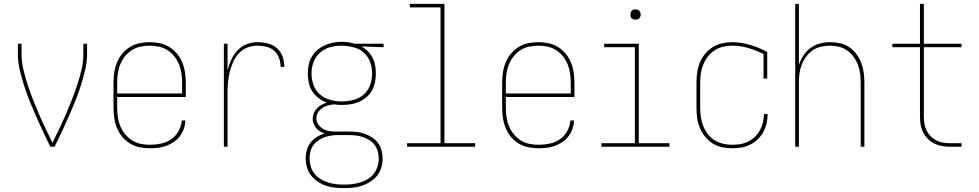

<svg xmlns="http://www.w3.org/2000/svg" viewBox="-20 -755 5040 988"><path d="M239 0Q220 -38 202 -76.5Q184 -115 167 -153.5Q150 -192 134 -231.5Q118 -271 105 -311.5Q92 -352 82 -393.5Q72 -435 72 -477V-530H91V-477Q91 -436 100.5 -396.5Q110 -357 122.5 -318.5Q135 -280 150 -242Q165 -204 181 -167Q197 -130 214.5 -93.5Q232 -57 250 -20Q268 -57 285.5 -93.5Q303 -130 319 -167Q335 -204 350 -242Q365 -280 377.5 -318.5Q390 -357 399.5 -396.5Q409 -436 409 -477V-530H428V-477Q428 -435 418 -393.5Q408 -352 395 -311.5Q382 -271 366 -231.5Q350 -192 333 -153.5Q316 -115 298 -76.5Q280 -38 261 0Z M751 8Q724 8 698 2.5Q672 -3 649 -16.5Q626 -30 609 -51Q592 -72 582 -96.5Q572 -121 568 -147.5Q564 -174 564 -200V-330Q564 -356 568 -382.5Q572 -409 582 -433.5Q592 -458 609 -478.5Q626 -499 648.5 -513Q671 -527 697.5 -532.5Q724 -538 750 -538Q776 -538 802.5 -532.5Q829 -527 851.5 -513Q874 -499 891 -478.5Q908 -458 918 -433.5Q928 -409 932 -382.5Q936 -356 936 -330V-256H583V-200Q583 -176 586.5 -152Q590 -128 599 -106Q608 -84 623.5 -65Q639 -46 659 -33Q679 -20 703 -15Q727 -10 751 -10Q780 -10 808.5 -16Q837 -22 860.5 -38Q884 -54 898.5 -80Q913 -106 915 -135H934Q933 -113 926 -92.5Q919 -72 906 -54.5Q893 -37 874.5 -24.5Q856 -12 836 -4.5Q816 3 794 5.5Q772 8 751 8ZM917 -274V-330Q917 -354 913.5 -378Q910 -402 901 -424Q892 -446 877 -465Q862 -484 841.5 -497Q821 -510 797.5 -515Q774 -520 750 -520Q726 -520 702.5 -515Q679 -510 658.5 -497Q638 -484 623 -465Q608 -446 599 -424Q590 -402 586.5 -378Q583 -354 583 -330V-274Z M1132 0V-530H1151V-393Q1158 -421 1170 -447.5Q1182 -474 1201.5 -495Q1221 -516 1248 -527Q1275 -538 1304 -538Q1331 -538 1357.5 -531.5Q1384 -525 1404.5 -507.5Q1425 -490 1434 -464Q1443 -438 1443 -411H1424Q1424 -434 1416 -456.5Q1408 -479 1390.5 -494Q1373 -509 1350 -514.5Q1327 -520 1304 -520Q1277 -520 1252 -510Q1227 -500 1209 -480.5Q1191 -461 1180 -436.5Q1169 -412 1162.5 -386Q1156 -360 1153.5 -333.5Q1151 -307 1151 -281V0Z M1750 213Q1726 213 1702.5 210.5Q1679 208 1657 200.5Q1635 193 1615 179.5Q1595 166 1580.5 147.5Q1566 129 1559.5 106Q1553 83 1553 59Q1553 38 1559 16.5Q1565 -5 1578.5 -22Q1592 -39 1611 -50.5Q1630 -62 1650 -68Q1638 -72 1626.5 -79Q1615 -86 1607 -96Q1599 -106 1594 -118.5Q1589 -131 1589 -144Q1589 -159 1595 -173Q1601 -187 1611 -197.5Q1621 -208 1634.5 -215.5Q1648 -223 1662 -227Q1639 -235 1619.5 -250Q1600 -265 1587 -285Q1574 -305 1569 -329Q1564 -353 1564 -377Q1564 -399 1568.5 -421.5Q1573 -444 1584.5 -463.5Q1596 -483 1613.5 -498Q1631 -513 1651.5 -522Q1672 -531 1694.5 -535.5Q1717 -540 1739 -540Q1754 -540 1768 -538Q1782 -536 1796 -533L1805 -530H1954V-512L1839 -516Q1858 -506 1873 -491Q1888 -476 1897.5 -457.5Q1907 -439 1910.5 -418.5Q1914 -398 1914 -377Q1914 -354 1909.5 -331.5Q1905 -309 1894 -289.5Q1883 -270 1865.5 -255Q1848 -240 1827.5 -231Q1807 -222 1784.5 -218.5Q1762 -215 1739 -215Q1730 -215 1721 -215.5Q1712 -216 1702 -218Q1686 -217 1670 -213Q1654 -209 1640 -200Q1626 -191 1617 -177Q1608 -163 1608 -146Q1608 -129 1618 -114.5Q1628 -100 1643 -91.5Q1658 -83 1675 -80.5Q1692 -78 1709 -78Q1711 -78 1713 -78Q1715 -78 1717 -78Q1719 -78 1721.5 -78Q1724 -78 1727 -78H1773Q1794 -78 1815.5 -76Q1837 -74 1857 -66.5Q1877 -59 1895 -47.5Q1913 -36 1925.5 -19Q1938 -2 1943.5 19Q1949 40 1949 61Q1949 85 1942 108Q1935 131 1920.5 149Q1906 167 1885.5 180Q1865 193 1843 200.5Q1821 208 1797.5 210.5Q1774 213 1750 213ZM1739 -233Q1769 -233 1799 -241Q1829 -249 1851.5 -268.5Q1874 -288 1884.5 -317.5Q1895 -347 1895 -377Q1895 -405 1886 -432Q1877 -459 1857.5 -479Q1838 -499 1811 -508Q1784 -517 1756 -519L1739 -520Q1739 -520 1738.5 -520Q1738 -520 1737 -520Q1707 -520 1678 -512Q1649 -504 1626.5 -484Q1604 -464 1593.5 -435.5Q1583 -407 1583 -377Q1583 -347 1593.5 -317.5Q1604 -288 1627 -268.5Q1650 -249 1679.5 -241Q1709 -233 1739 -233ZM1750 195Q1771 195 1792 192.5Q1813 190 1833 184Q1853 178 1871.5 167Q1890 156 1903 139.5Q1916 123 1922.5 102.5Q1929 82 1929 61Q1929 43 1924 24.5Q1919 6 1908 -9Q1897 -24 1881 -34Q1865 -44 1847 -50Q1829 -56 1810.5 -58Q1792 -60 1773 -60H1727Q1723 -60 1718.5 -60Q1714 -60 1710 -60Q1693 -59 1676.5 -56Q1660 -53 1644 -46.5Q1628 -40 1614 -29.5Q1600 -19 1590.5 -5Q1581 9 1577 25.5Q1573 42 1573 60Q1573 81 1579 101.5Q1585 122 1598 138.5Q1611 155 1629 166Q1647 177 1667 183.5Q1687 190 1708 192.5Q1729 195 1750 195Q1750 195 1750 195Q1750 195 1750 195Z M2075 0V-18H2247V-717H2089V-735H2267V-18H2425V0Z M2751 8Q2724 8 2698 2.5Q2672 -3 2649 -16.5Q2626 -30 2609 -51Q2592 -72 2582 -96.5Q2572 -121 2568 -147.5Q2564 -174 2564 -200V-330Q2564 -356 2568 -382.5Q2572 -409 2582 -433.5Q2592 -458 2609 -478.5Q2626 -499 2648.5 -513Q2671 -527 2697.5 -532.5Q2724 -538 2750 -538Q2776 -538 2802.5 -532.5Q2829 -527 2851.5 -513Q2874 -499 2891 -478.5Q2908 -458 2918 -433.5Q2928 -409 2932 -382.5Q2936 -356 2936 -330V-256H2583V-200Q2583 -176 2586.5 -152Q2590 -128 2599 -106Q2608 -84 2623.5 -65Q2639 -46 2659 -33Q2679 -20 2703 -15Q2727 -10 2751 -10Q2780 -10 2808.5 -16Q2837 -22 2860.5 -38Q2884 -54 2898.5 -80Q2913 -106 2915 -135H2934Q2933 -113 2926 -92.5Q2919 -72 2906 -54.5Q2893 -37 2874.5 -24.5Q2856 -12 2836 -4.5Q2816 3 2794 5.5Q2772 8 2751 8ZM2917 -274V-330Q2917 -354 2913.5 -378Q2910 -402 2901 -424Q2892 -446 2877 -465Q2862 -484 2841.5 -497Q2821 -510 2797.5 -515Q2774 -520 2750 -520Q2726 -520 2702.5 -515Q2679 -510 2658.5 -497Q2638 -484 2623 -465Q2608 -446 2599 -424Q2590 -402 2586.5 -378Q2583 -354 2583 -330V-274Z M3075 0V-18H3247V-512H3089V-530H3267V-18H3425V0ZM3250 -654Q3245 -654 3239.5 -655.5Q3234 -657 3230.5 -660.5Q3227 -664 3225.5 -669.5Q3224 -675 3224 -680Q3224 -685 3225.5 -690.5Q3227 -696 3230.5 -699.5Q3234 -703 3239.5 -705Q3245 -707 3250 -707Q3255 -707 3260.5 -705Q3266 -703 3269.5 -699.5Q3273 -696 3275 -690.5Q3277 -685 3277 -680Q3277 -675 3275 -669.5Q3273 -664 3269.5 -660.5Q3266 -657 3260.5 -655.5Q3255 -654 3250 -654Z M3747 8Q3721 8 3695 2.5Q3669 -3 3647 -17Q3625 -31 3608 -52Q3591 -73 3581 -97Q3571 -121 3567.5 -147.5Q3564 -174 3564 -200V-330Q3564 -356 3567.5 -382Q3571 -408 3581 -432.5Q3591 -457 3608 -477.5Q3625 -498 3647 -512Q3669 -526 3695 -532Q3721 -538 3747 -538Q3794 -538 3840 -524Q3886 -510 3928 -488V-351H3909V-477Q3871 -496 3830.5 -508Q3790 -520 3748 -520Q3724 -520 3700.5 -514.5Q3677 -509 3657 -496Q3637 -483 3622.5 -464Q3608 -445 3599 -423Q3590 -401 3586.5 -377.5Q3583 -354 3583 -330V-200Q3583 -176 3586.5 -152.5Q3590 -129 3598.5 -107Q3607 -85 3622 -65.5Q3637 -46 3657 -33.5Q3677 -21 3700.5 -15.5Q3724 -10 3747 -10Q3769 -10 3790 -13.5Q3811 -17 3830 -26.5Q3849 -36 3864.5 -51Q3880 -66 3890.5 -85Q3901 -104 3906 -125Q3911 -146 3911 -167Q3911 -167 3911 -167.5Q3911 -168 3911 -168H3930Q3930 -168 3930 -167.5Q3930 -167 3930 -167Q3930 -143 3924.5 -119.5Q3919 -96 3907.5 -75Q3896 -54 3878.5 -37.5Q3861 -21 3840 -10.5Q3819 0 3795 4Q3771 8 3747 8Z M4072 0V-735H4091V-422Q4100 -448 4115 -470.5Q4130 -493 4152 -509Q4174 -525 4200.5 -531.5Q4227 -538 4253 -538Q4279 -538 4304.5 -532Q4330 -526 4351 -511.5Q4372 -497 4387.5 -476Q4403 -455 4412 -431Q4421 -407 4424.5 -381.5Q4428 -356 4428 -330V0H4409V-330Q4409 -353 4406 -376.5Q4403 -400 4394.5 -422Q4386 -444 4372 -463Q4358 -482 4339 -495.5Q4320 -509 4296.5 -514.5Q4273 -520 4250 -520Q4227 -520 4203.5 -514.5Q4180 -509 4161 -495.5Q4142 -482 4128 -463Q4114 -444 4105.5 -422Q4097 -400 4094 -376.5Q4091 -353 4091 -330V0Z M4869 0Q4848 0 4827.5 -3.5Q4807 -7 4788.5 -16Q4770 -25 4755 -40Q4740 -55 4730.5 -74Q4721 -93 4717.5 -113.5Q4714 -134 4714 -155V-512H4572V-530H4714V-735H4734V-530H4928V-512H4734V-155Q4734 -136 4737 -118Q4740 -100 4748 -83.5Q4756 -67 4769 -54Q4782 -41 4798 -32.5Q4814 -24 4832.5 -21Q4851 -18 4869 -18H4928V0Z"/></svg>

Font: iosevka_custom_sans_ss08 Thin
Style: Regular
Weight: 100
Designer: Belleve Invis
Foundry: Belleve Invis
Version: Version 10.3.0; ttfautohint (v1.8.3)